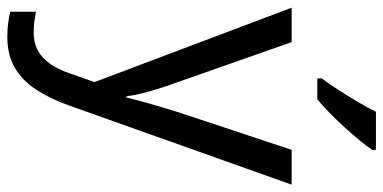

<svg xmlns="http://www.w3.org/2000/svg" viewBox="-281 -525 1046 524"><g transform="rotate(90 242.0 -263.0)"><path d="M1 -536H95L202 -231Q212 -204 220 -179Q228 -154 234 -130.5Q240 -107 243 -85H246Q252 -110 263.5 -150.5Q275 -191 288 -232L389 -536H484L267 74Q249 124 224.5 161.5Q200 199 165 219.5Q130 240 81 240Q59 240 41.5 237.5Q24 235 12 232V162Q22 164 37 166Q52 168 68 168Q97 168 118 156.5Q139 145 154 123.5Q169 102 179 73L204 2ZM389 -756Q380 -742 363.5 -722Q347 -702 327.5 -680.5Q308 -659 288 -639.5Q268 -620 251 -606H194V-618Q208 -637 225 -663Q242 -689 258 -716.5Q274 -744 285 -766H389Z"/></g></svg>

Font: Noto Sans Display
Style: Regular
Weight: 400
Designer: Monotype Design Team
Foundry: Monotype Imaging Inc.
Version: Version 2.003